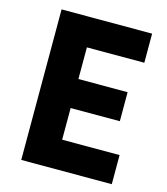

<svg xmlns="http://www.w3.org/2000/svg" viewBox="-112 -837 805 924"><g transform="rotate(15 291.0 -375.0)"><path d="M531.2 -605H245.1V-447.3H490.2V-302.7H245.1V-145H531.2V0H80.1V-750H531.2Z"/></g></svg>

Font: Now
Style: Bold
Weight: 700
Designer: Alfredo Marco Pradil
Foundry: Alfredo Marco Pradil
Version: Version 1.002;PS 001.002;hotconv 1.0.88;makeotf.lib2.5.64775